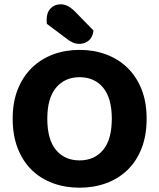

<svg xmlns="http://www.w3.org/2000/svg" viewBox="-20 -856 740 893"><path d="M662 -304Q662 -226 638.5 -166Q615 -106 573 -65.5Q531 -25 474 -4Q417 17 350 17Q283 17 226 -4Q169 -25 127.5 -65.5Q86 -106 62.5 -166Q39 -226 39 -304Q39 -382 63 -441.5Q87 -501 129 -541.5Q171 -582 227.5 -603Q284 -624 350 -624Q416 -624 473 -603Q530 -582 572 -541.5Q614 -501 638 -441.5Q662 -382 662 -304ZM500 -304Q500 -400 459.5 -448.5Q419 -497 350 -497Q282 -497 241 -448.5Q200 -400 200 -304Q200 -207 240.5 -158.5Q281 -110 350 -110Q419 -110 459.5 -158.5Q500 -207 500 -304ZM198 -745Q197 -749 197 -755.5Q197 -762 197 -765Q197 -798 215.5 -817Q234 -836 262 -836Q280 -836 296 -827.5Q312 -819 329 -802L415 -714Q411 -682 392 -667Q373 -652 351 -652Q332 -652 318 -658.5Q304 -665 290 -676Z"/></svg>

Font: Baloo 2
Style: Bold
Weight: 700
Designer: Sarang Kulkarni and Ek Type
Foundry: Ek Type
Version: Version 1.640;hotconv 1.0.111;makeotfexe 2.5.65597; ttfautoh